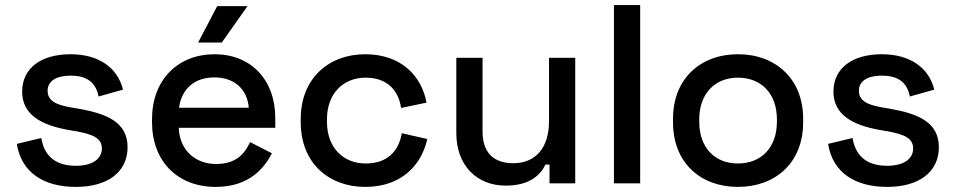

<svg xmlns="http://www.w3.org/2000/svg" viewBox="-20 -720 3751 754"><path d="M278 14C401 14 481 -43 481 -142C481 -242 396 -274 289 -293L254 -299C200 -309 167 -324 167 -364C167 -401 200 -423 257 -423C315 -423 356 -401 367 -341L463 -368C442 -454 368 -507 257 -507C142 -507 67 -453 67 -360C67 -267 147 -228 247 -210L282 -204C346 -192 380 -177 380 -137C380 -96 343 -69 278 -69C212 -69 156 -95 142 -178L46 -155C64 -42 152 14 278 14Z M827 14C960 14 1018 -61 1048 -118L962 -162C941 -116 907 -76 829 -76C746 -76 685 -131 682 -218H1061V-257C1061 -407 965 -507 823 -507C678 -507 577 -406 577 -252V-240C577 -87 677 14 827 14ZM683 -297C693 -371 744 -416 822 -416C899 -416 951 -371 957 -297ZM758 -553H851L952 -696H833Z M1414 14C1556 14 1635 -71 1658 -174L1558 -197C1546 -128 1503 -78 1416 -78C1330 -78 1264 -138 1264 -242V-251C1264 -355 1330 -415 1416 -415C1503 -415 1546 -362 1555 -296L1655 -317C1636 -421 1556 -507 1414 -507C1271 -507 1161 -412 1161 -253V-240C1161 -80 1271 14 1414 14Z M1966 9C2060 9 2103 -33 2122 -74H2138V0H2239V-493H2136V-244C2136 -137 2081 -79 1996 -79C1920 -79 1875 -119 1875 -204V-493H1772V-197C1772 -70 1853 9 1966 9Z M2391 0H2494V-700H2391Z M2878 14C3026 14 3134 -82 3134 -239V-254C3134 -410 3026 -507 2878 -507C2730 -507 2623 -410 2623 -254V-239C2623 -82 2730 14 2878 14ZM2726 -242V-251C2726 -353 2788 -415 2878 -415C2969 -415 3031 -353 3031 -251V-242C3031 -139 2968 -78 2878 -78C2788 -78 2726 -139 2726 -242Z M3464 14C3587 14 3667 -43 3667 -142C3667 -242 3582 -274 3475 -293L3440 -299C3386 -309 3353 -324 3353 -364C3353 -401 3386 -423 3443 -423C3501 -423 3542 -401 3553 -341L3649 -368C3628 -454 3554 -507 3443 -507C3328 -507 3253 -453 3253 -360C3253 -267 3333 -228 3433 -210L3468 -204C3532 -192 3566 -177 3566 -137C3566 -96 3529 -69 3464 -69C3398 -69 3342 -95 3328 -178L3232 -155C3250 -42 3338 14 3464 14Z"/></svg>

Font: Meta Space Medium
Style: Regular
Weight: 500
Designer: Meta Pool / Florian Karsten
Foundry: Meta Pool / Florian Karsten
Version: Version 2.000;Glyphs 3.1.1 (3137)